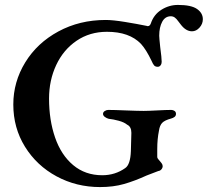

<svg xmlns="http://www.w3.org/2000/svg" viewBox="-20 -745 843 779"><path d="M34 -321Q34 -413 82.5 -492Q131 -571 217 -617.5Q303 -664 409 -664Q438 -664 487 -656Q536 -648 575 -640Q576 -639 580 -639Q588 -639 592 -650Q604 -686 635 -705.5Q666 -725 702 -725Q756 -725 779.5 -708.5Q803 -692 803 -667Q803 -648 789.5 -633Q776 -618 759 -618Q734 -618 713 -646Q710 -649 703 -659Q696 -669 689 -674Q682 -679 673 -679Q650 -679 638 -656.5Q626 -634 626 -600Q626 -592 630 -554Q636 -510 636 -494Q636 -486 631.5 -480Q627 -474 620 -474Q610 -474 605 -480Q600 -486 595 -498Q573 -544 552 -567Q505 -616 414 -616Q344 -616 290.5 -579.5Q237 -543 208 -481Q179 -419 179 -345Q179 -258 203.5 -187Q228 -116 277 -75Q326 -34 395 -34Q447 -34 488 -63Q509 -77 511 -132L513 -206Q513 -231 496 -239Q484 -249 462 -255Q440 -261 421 -263Q413 -265 405.5 -270.5Q398 -276 398 -283Q398 -290 405 -294.5Q412 -299 419 -299Q442 -299 490 -297Q540 -295 563 -295Q580 -295 618 -297Q654 -299 675 -299Q682 -299 688 -295Q694 -291 694 -283Q694 -275 688 -270.5Q682 -266 674 -264Q648 -257 638 -246.5Q628 -236 625 -215Q618 -181 618 -140V-109Q618 -103 623 -98Q628 -93 629 -91Q631 -89 635.5 -83Q640 -77 640 -71Q640 -64 635 -58Q630 -52 622 -51Q613 -48 598.5 -42Q584 -36 575 -33Q527 -11 483.5 1.5Q440 14 386 14Q290 14 209.5 -29.5Q129 -73 81.5 -149.5Q34 -226 34 -321Z"/></svg>

Font: EB Garamond SemiBold
Style: Regular
Weight: 600
Designer: Georg Duffner and Octavio Pardo
Foundry: Georg Duffner
Version: Version 1.000